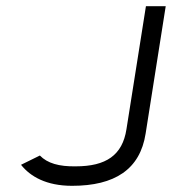

<svg xmlns="http://www.w3.org/2000/svg" viewBox="-20 -590 556 621"><path d="M48 -57C78 -19 130 11 213 11C351 11 433 -42 451 -158L516 -570H452L389 -172C376 -88 323 -52 225 -52C171 -51 133 -62 109 -87Z"/></svg>

Font: Charger Sport
Style: LitExtObl
Weight: 300
Designer: Jasper
Foundry: Cannot Into Space Fonts
Version: Version 1.1